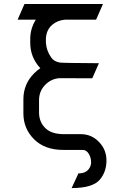

<svg xmlns="http://www.w3.org/2000/svg" viewBox="-20 -748 602 958"><path d="M277.3 -436Q289.6 -433.6 473.6 -432.6L440.4 -357.4Q331.1 -357.4 275.4 -357.9Q234.4 -354.5 205.1 -324.2Q175.8 -293.9 174.8 -251V-184.1Q175.8 -138.7 206.1 -108.9Q236.8 -78.6 298.8 -78.6Q300.8 -78.6 303.7 -78.6H383.8Q436.5 -78.6 474.1 -39.6Q511.2 -1 511.2 52.7Q511.2 108.9 478.5 147.9Q442.9 190.4 337.4 190.4L371.6 116.7Q375 117.2 377.9 117.2Q407.7 114.7 421.4 97.7Q434.6 81.1 434.6 62.5Q434.6 38.6 422.9 19.5Q411.1 0 392.6 0Q385.7 0 379.4 0Q345.7 0 302.2 0Q299.8 0 296.9 0H295.4Q203.6 0 150.4 -52.7Q96.7 -106 96.7 -182.6V-252.4Q96.7 -328.6 150.4 -382.3Q165 -397 181.2 -407.7Q130.9 -461.9 130.9 -534.2V-553.7Q130.9 -605 158.7 -649.9H67.9L102.1 -728H493.7L459.5 -649.9H304.7Q266.1 -646.5 240.2 -624Q210 -597.7 209 -552.2V-535.6Q211.4 -494.6 236.3 -460Q249.5 -441.4 277.3 -436Z"/></svg>

Font: NovaMono
Style: Regular
Weight: 400
Monospace: yes
Version: Version 1.2